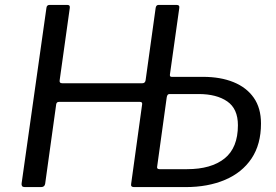

<svg xmlns="http://www.w3.org/2000/svg" viewBox="-20 -762 1124 782"><path d="M81 0Q73 0 70 -4Q67 -8 68 -15L169 -729Q170 -742 182 -742H254Q267 -742 264 -728L223 -435Q221 -423 233 -423H560Q571 -423 573 -435L614 -730Q616 -742 626 -742H699Q713 -742 710 -728L672 -458Q671 -449 679 -449H807Q878 -449 931 -427.5Q984 -406 1013.5 -364Q1043 -322 1043 -259Q1043 -174 1004.5 -116.5Q966 -59 896.5 -29.5Q827 0 736 0H526Q512 0 514 -12L559 -338Q560 -347 550 -347H220Q211 -347 209 -338L164 -14Q162 0 147 0ZM630 -73H742Q840 -73 894.5 -116.5Q949 -160 949 -252Q949 -319 905.5 -349Q862 -379 789 -379H670Q661 -379 659 -365L620 -83Q618 -73 630 -73Z"/></svg>

Font: Libre Franklin
Style: Italic
Weight: 400
Italic angle: -8°
Designer: Pablo Impallari, Rodrigo Fuenzalida, Nhung Nguyen
Foundry: Impallari Type
Version: Version 3.000